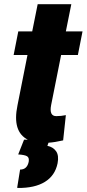

<svg xmlns="http://www.w3.org/2000/svg" viewBox="-20 -680 419 928"><path d="M227.1 -171.9Q216.8 -118.7 252 -118.7Q275.4 -118.7 298.3 -123.5L285.2 -1.5Q245.1 7.8 214.4 9.8L209 24.9Q236.3 30.3 251 50.8Q265.6 71.3 258.3 109.4Q246.1 168.9 196.8 199.2Q147.5 229.5 65.4 228.5L63 227.1L77.1 139.6Q110.8 139.6 118.7 102.1Q122.1 82 110.8 75.2Q99.6 68.4 67.9 66.4L96.2 -4.9H114.3Q38.1 -43.9 64.5 -170.9L112.8 -414.1H45.9L68.4 -528.3H135.7L162.1 -659.7H324.7L298.3 -528.3H378.9L356.4 -414.1H275.4Z"/></svg>

Font: Roboto-BlackItalic
Style: Italic
Weight: 900
Italic angle: -12°
Designer: Google
Version: Version 1.100141; 2013